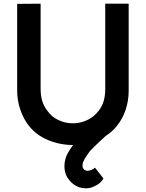

<svg xmlns="http://www.w3.org/2000/svg" viewBox="-20 -770 790 1040"><path d="M677 -750V-278Q677 -225.5 661 -176.5Q645 -127.5 613.5 -88.5Q600 -71.5 584.8 -58Q569.5 -44.5 552 -33.5Q546.5 -28 540 -21.8Q533.5 -15.5 525 -8.5Q501 14 486.8 28.2Q472.5 42.5 467.5 48L451.5 70.5Q437.5 90 430 108.5Q427 114.5 427 127Q427 139.5 433.5 146Q441.5 155 454 155Q474 155 495 138.5L540.5 197Q523.5 225.5 490.5 239.5Q470 250 445 250Q419.5 250 396.2 238.8Q373 227.5 356 206.5Q329 176 329 129Q329 104.5 339.5 75Q353 46 376 15.5Q305.5 15.5 241 -11Q177 -37.5 136.5 -88.5Q107 -126 89.5 -177.5Q73 -227.5 73 -278V-749L200 -750V-289.5Q200 -253.5 208.2 -224.8Q216.5 -196 236.5 -170Q259 -137 296.5 -119.5Q334 -102 376 -102Q415.5 -102 452.2 -119.5Q489 -137 514.5 -170Q534.5 -196 542.2 -224.5Q550 -253 550 -289.5V-750Z"/></svg>

Font: Russisch Sans
Style: Bold
Weight: 700
Designer: Michael Sharanda (font) & Cristiano Sobral (main changes)
Foundry: Michael Sharanda
Version: Version 2.00;September 8, 2020;FontCreator 13.0.0.2681 64-bi